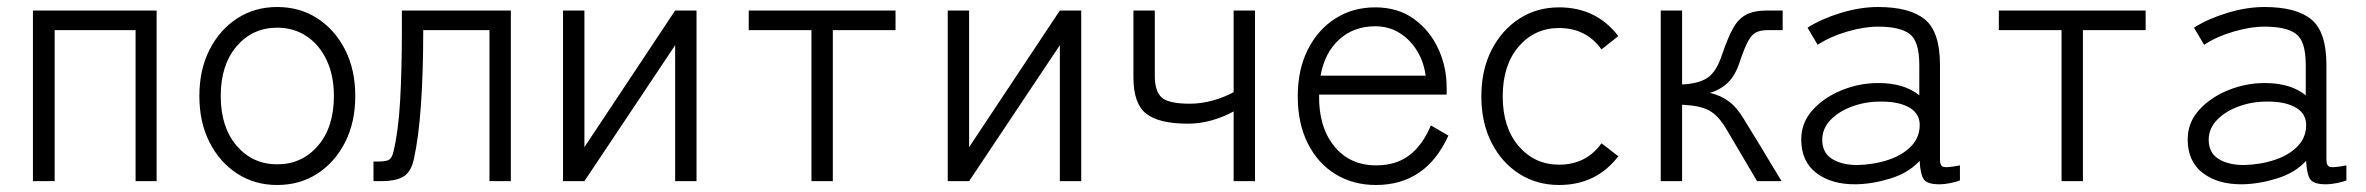

<svg xmlns="http://www.w3.org/2000/svg" viewBox="-20 -517 6754 548"><path d="M74 0V-487H427V0H367V-431H136V0Z M771 11Q707 11 657 -21.5Q607 -54 578 -111Q549 -168 549 -243Q549 -318 578 -375Q607 -432 657 -464.5Q707 -497 771 -497Q836 -497 886 -464.5Q936 -432 965 -375Q994 -318 994 -243Q994 -168 965 -111Q936 -54 886 -21.5Q836 11 771 11ZM771 -48Q842 -48 887.5 -101Q933 -154 933 -243Q933 -302 912 -346Q891 -390 854.5 -414Q818 -438 771 -438Q701 -438 655.5 -385Q610 -332 610 -243Q610 -154 655.5 -101Q701 -48 771 -48Z M1046 0V-56H1060Q1083 -56 1091 -61.5Q1099 -67 1103 -84Q1117 -142 1122 -229Q1127 -316 1127 -431V-487H1438V0H1377V-431H1188Q1188 -312 1181.5 -218Q1175 -124 1161 -62Q1153 -26 1131.5 -13Q1110 0 1068 0Z M1587 0V-487H1648V-97L1907 -487H1968V0H1907V-388L1648 0Z M2296 0V-431H2117V-487H2536V-431H2357V0Z M2685 0V-487H2746V-97L3005 -487H3066V0H3005V-388L2746 0Z M3501 0V-199Q3472 -183 3438.5 -173.5Q3405 -164 3370 -164Q3288 -164 3251.5 -192.5Q3215 -221 3215 -296V-487H3276V-300Q3276 -256 3296 -238.5Q3316 -221 3376 -221Q3409 -221 3442.5 -230.5Q3476 -240 3501 -254V-487H3562V0Z M3907 11Q3842 11 3791.5 -20Q3741 -51 3712.5 -108Q3684 -165 3684 -242Q3684 -318 3712.5 -375Q3741 -432 3791 -464Q3841 -496 3905 -496Q3970 -496 4015.5 -463Q4061 -430 4085 -378Q4109 -326 4109 -268V-247H3745Q3743 -156 3787.5 -100.5Q3832 -45 3908 -45Q3964 -45 4002 -73.5Q4040 -102 4064 -159L4114 -130Q4050 11 3907 11ZM3749 -301H4049Q4044 -340 4024.5 -372Q4005 -404 3974.5 -423Q3944 -442 3905 -442Q3844 -442 3802.5 -404.5Q3761 -367 3749 -301Z M4430 11Q4366 11 4316 -21Q4266 -53 4237 -110Q4208 -167 4208 -242Q4208 -317 4237 -374Q4266 -431 4316 -463.5Q4366 -496 4430 -496Q4536 -496 4599 -414L4551 -376Q4507 -437 4430 -437Q4360 -437 4314.5 -384Q4269 -331 4269 -242Q4269 -153 4314.5 -100Q4360 -47 4430 -47Q4507 -47 4551 -108L4599 -71Q4536 11 4430 11Z M4720 0V-487H4781V-276Q4828 -278 4853.5 -295Q4879 -312 4895 -361Q4911 -408 4926 -435.5Q4941 -463 4963.5 -475Q4986 -487 5023 -487H5068V-431H5026Q5007 -431 4994 -425.5Q4981 -420 4970.5 -401.5Q4960 -383 4946 -342Q4933 -301 4911 -280.5Q4889 -260 4860 -252Q4891 -245 4914.5 -227.5Q4938 -210 4958 -176Q4986 -131 5004.5 -100Q5023 -69 5037 -46Q5051 -23 5065 0H4995L4907 -149Q4884 -188 4857.5 -202Q4831 -216 4781 -218V0Z M5278 9Q5208 10 5164.5 -23Q5121 -56 5121 -119Q5121 -167 5153.5 -203Q5186 -239 5236.5 -259.5Q5287 -280 5341 -280Q5415 -280 5458 -245V-332Q5458 -400 5430 -420.5Q5402 -441 5340 -441Q5300 -441 5251 -426.5Q5202 -412 5168 -389L5139 -438Q5178 -463 5233.5 -480Q5289 -497 5340 -497Q5431 -497 5474 -461.5Q5517 -426 5517 -332V-62Q5517 -43 5527.5 -40.5Q5538 -38 5574 -45V-2Q5564 2 5547 5.5Q5530 9 5515 9Q5481 9 5471 -5Q5461 -19 5459 -58Q5428 -24 5377 -8Q5326 8 5278 9ZM5281 -46Q5329 -47 5370.5 -61Q5412 -75 5436.5 -101.5Q5461 -128 5459 -166Q5456 -197 5425 -212.5Q5394 -228 5345 -227Q5304 -227 5266 -213Q5228 -199 5204.5 -174.5Q5181 -150 5181 -118Q5181 -81 5209 -63.5Q5237 -46 5281 -46Z M5864 0V-431H5685V-487H6104V-431H5925V0Z M6381 9Q6311 10 6267.5 -23Q6224 -56 6224 -119Q6224 -167 6256.5 -203Q6289 -239 6339.5 -259.5Q6390 -280 6444 -280Q6518 -280 6561 -245V-332Q6561 -400 6533 -420.5Q6505 -441 6443 -441Q6403 -441 6354 -426.5Q6305 -412 6271 -389L6242 -438Q6281 -463 6336.5 -480Q6392 -497 6443 -497Q6534 -497 6577 -461.5Q6620 -426 6620 -332V-62Q6620 -43 6630.5 -40.5Q6641 -38 6677 -45V-2Q6667 2 6650 5.5Q6633 9 6618 9Q6584 9 6574 -5Q6564 -19 6562 -58Q6531 -24 6480 -8Q6429 8 6381 9ZM6384 -46Q6432 -47 6473.5 -61Q6515 -75 6539.5 -101.5Q6564 -128 6562 -166Q6559 -197 6528 -212.5Q6497 -228 6448 -227Q6407 -227 6369 -213Q6331 -199 6307.5 -174.5Q6284 -150 6284 -118Q6284 -81 6312 -63.5Q6340 -46 6384 -46Z"/></svg>

Font: Zen Kaku Gothic New
Style: Regular
Weight: 400
Designer: Yoshimichi Ohira
Foundry: Positype
Version: Version 1.001